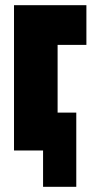

<svg xmlns="http://www.w3.org/2000/svg" viewBox="-20 -580 370 740"><path d="M34 0V-560H313V-407H202V-146H274V140H146V0Z"/></svg>

Font: Tektur Condensed
Style: Bold
Weight: 700
Width: 3
Designer: Adam Jagosz
Foundry: Adam Jagosz
Version: Version 1.005;gftools[0.9.30]